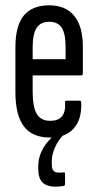

<svg xmlns="http://www.w3.org/2000/svg" viewBox="-20 -512 367 723"><path d="M169 6Q102 6 70 -36Q38 -78 38 -166V-333Q38 -416 70 -454Q102 -492 165 -492Q227 -492 259.5 -452.5Q292 -413 292 -335V-236Q292 -228 285 -228H103V-167Q103 -109 118.5 -83Q134 -57 169 -57Q199 -57 213 -73.5Q227 -90 225 -123Q223 -133 231 -133H279Q286 -133 286 -125Q288 -62 257.5 -28Q227 6 169 6ZM103 -289H227V-334Q227 -385 212.5 -407.5Q198 -430 165 -430Q133 -430 118 -407Q103 -384 103 -334ZM191 191Q156 191 140 175Q124 159 124 123V114Q124 76 145.5 41.5Q167 7 207 -19L216 -8L218 -3Q199 16 187 43.5Q175 71 175 94V104Q175 124 181.5 131Q188 138 201 138Q205 138 210 138Q215 138 219 137Q225 136 225 143V180Q225 187 220 188Q213 189 206 190Q199 191 191 191Z"/></svg>

Font: Sofia Sans Extra Condensed
Style: Regular
Weight: 400
Designer: Botio Nikoltchev, Ani Petrova
Foundry: lettersoup
Version: Version 4.101